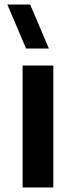

<svg xmlns="http://www.w3.org/2000/svg" viewBox="-20 -830 336 850"><path d="M196.5 -615 113.5 -810H12.5L95.5 -615ZM216 0V-540H80V0Z"/></svg>

Font: Manrope ExtraBold
Style: Regular
Weight: 800
Designer: Mikhail Sharanda
Foundry: Mikhail Sharanda
Version: Version 4.505